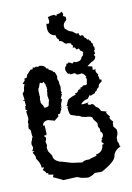

<svg xmlns="http://www.w3.org/2000/svg" viewBox="-88 -665 621 900"><g transform="rotate(-10 222.0 -214.5)"><path d="M116.7 -178.2Q120.1 -178.2 127.2 -180.7Q134.3 -183.1 134.3 -188.5Q134.8 -191.9 136 -196Q137.2 -200.2 137.2 -203.1L140.1 -207L138.7 -210L139.2 -213.9Q139.2 -219.2 137.2 -219.2L137.7 -223.1L135.7 -230L137.2 -244.6L139.2 -243.7L137.2 -250.5L140.6 -263.2L137.2 -265.1L140.1 -266.6L136.2 -280.3V-288.1L134.3 -287.6Q130.9 -298.3 127.9 -298.3Q126 -298.3 125 -296.1Q124 -293.9 120.6 -293.9L112.8 -297.4Q110.8 -297.4 108.6 -291Q106.4 -284.7 104 -276.9Q98.6 -271.5 98.6 -260.7L99.6 -244.6L99.1 -236.8L101.1 -237.3L98.6 -221.7L99.1 -204.6L100.6 -203.1Q100.6 -199.2 105 -194.6Q109.4 -189.9 110.1 -184.1Q110.8 -178.2 116.7 -178.2ZM256.8 179.7Q223.6 176.3 217.5 172.1Q211.4 168 201.7 168L141.1 170.9L95.2 148.9L99.6 137.2L75.7 133.8L77.6 128.9L74.2 125.5L69.3 126.5Q66.4 117.2 53.7 107.9L62.5 96.7L50.8 95.7Q50.8 75.2 35.2 54.2Q32.2 50.3 32.2 47.4L32.7 43.9Q32.7 36.1 21.5 19.5L30.8 13.2L20.5 12.2Q27.3 2.4 27.3 -5.4L22.9 -20Q23.4 -32.2 26.6 -35.4Q29.8 -38.6 30.3 -48.8L34.7 -52.7Q31.2 -59.1 30.8 -86.4L22.9 -93.8V-107.9L25.4 -114.3L24.4 -122.6Q24.4 -128.9 26.9 -133.1Q29.3 -137.2 29.3 -143.1L24.9 -177.7L31.2 -176.3L28.3 -183.1L23.9 -183.6L24.9 -203.1L28.8 -200.7L26.4 -227.5L17.6 -228L30.8 -235.4H26.4L23.4 -261.2L32.2 -272.9L33.7 -287.1L39.6 -303.7L30.8 -306.2Q44.9 -320.3 44.9 -324.7L41 -328.1L55.2 -332Q58.6 -345.7 63 -348.1Q65.4 -350.1 71.5 -357.4Q77.6 -364.7 83 -367.7L83.5 -364.3Q90.8 -364.3 90.8 -374L99.6 -371.6L106.9 -375.5L113.3 -372.6Q121.1 -373 123.5 -376L135.3 -374Q147 -371.6 156.2 -355.5L161.6 -358.9V-352.1L180.7 -341.3V-335L184.6 -337.4Q190.4 -336.9 196.8 -312L194.8 -301.3L197.3 -293.9Q200.2 -293.9 200.7 -279.3Q200.7 -271.5 202.1 -270.3Q203.6 -269 203.6 -257.3L201.7 -245.6L204.6 -232.4L200.2 -231.4L204.1 -226.6L194.8 -206.5L199.7 -205.6Q199.2 -196.8 195.3 -190.2Q191.4 -183.6 190.9 -169.4L193.4 -163.6L185.5 -167.5L189.9 -158.7Q184.1 -151.9 182.6 -144.5L179.2 -138.7L168.5 -136.2L170.4 -127.9L149.4 -110.4L118.7 -118.7Q92.8 -117.2 91.8 -96.2L98.6 -97.2L101.1 -57.1L97.2 -47.9L94.2 -52.2L85.9 -47.9Q92.8 -45.4 94.7 -38.1Q94.2 -24.4 89.4 -22.9L93.8 -3.9L90.3 8.8L93.8 25.4L109.4 48.8Q109.4 70.3 136.7 82Q148.9 84 172.6 91.8Q196.3 99.6 203.6 99.6L244.1 105Q247.6 96.2 280.3 96.2Q282.7 93.3 298.6 89.8Q314.5 86.4 314.5 83L311 79.6Q346.7 75.7 349.6 38.6L358.4 37.6L348.6 26.4L349.6 16.1L356 14.6L350.6 11.2Q360.4 2.4 360.4 -6.8Q360.4 -16.1 350.6 -24.4L351.6 -31.2Q351.6 -37.6 347.9 -41.5Q344.2 -45.4 344.2 -52.7L344.7 -61Q344.7 -66.4 336.4 -75.2Q328.1 -84 327.1 -90.3Q325.2 -102.1 294.9 -102.1L275.4 -106.9Q267.1 -114.3 254.9 -114.3Q249.5 -117.7 231.4 -122.6Q219.7 -125.5 218.8 -164.1L224.1 -163.6L214.8 -172.9H218.8L223.1 -184.1Q229 -200.7 239.3 -202.1Q249.5 -209 267.1 -213.4L264.6 -219.7Q275.9 -219.7 279.1 -226.1Q282.2 -232.4 284.7 -232.4L288.6 -239.3L290.5 -230.5L297.4 -245.1L301.3 -241.7Q307.1 -250 312.5 -250L321.3 -249.5L327.1 -252L331.5 -276.9L327.1 -285.6L332 -286.1L327.6 -292Q327.6 -297.4 313 -307.1Q306.6 -304.7 293.9 -304.7Q287.6 -304.7 285.4 -309.1Q283.2 -313.5 277.8 -313.5L260.7 -311L255.9 -313.5V-317.9L251 -314.9Q247.6 -316.4 243.4 -325Q239.3 -333.5 239.3 -337.4Q239.3 -344.2 242.7 -352.5L245.6 -351.1L250 -363.8L254.4 -363.3L261.7 -368.2L277.8 -359.9L285.6 -366.7L293.5 -363.3Q321.8 -363.3 324.2 -381.3L335 -391.1L332.5 -393.6L336.4 -401.4Q336.4 -407.2 325.2 -412.1Q322.8 -419.4 318.4 -424.3L308.1 -420.9Q305.2 -426.8 301.3 -432.6H291.5L295.4 -441.9Q287.6 -445.3 287.1 -454.1L270.5 -458L268.6 -456.1Q260.3 -456.1 253.7 -464.8Q247.1 -473.6 233.4 -474.1L235.8 -481Q223.6 -486.3 223.6 -503.4Q188.5 -509.3 188.5 -544.9L189.5 -565.4L196.8 -562.5Q204.6 -562.5 204.6 -576.7L202.1 -594.2Q218.3 -599.6 233.9 -599.6Q234.4 -594.7 245.1 -593.8L243.7 -599.1Q266.6 -601.1 267.1 -608.9Q274.9 -601.6 274.9 -594.7Q274.9 -590.3 271.5 -587.4L284.7 -580.6V-565.9Q268.1 -553.7 268.1 -537.6L271.5 -522.5L273.4 -526.4Q283.2 -511.7 302.7 -507.8L320.3 -494.1L331.1 -495.6L330.6 -490.2L335.9 -481L342.8 -482.9L349.6 -481.4L353.5 -470.7L361.3 -465.3L365.2 -458L373 -459L371.6 -455.1L380.4 -448.7Q380.4 -438.5 389.2 -434.1L387.2 -431.6Q387.2 -419.4 392.1 -419.4V-405.3L387.7 -402.3L390.6 -387.7L383.3 -382.8L388.7 -373Q386.2 -357.4 365.7 -350.6L344.7 -335.4L366.7 -330.1L366.2 -313.5L380.9 -314.9L377.9 -310.5Q377.9 -297.4 388.2 -289.1L385.7 -285.2Q390.1 -272.5 390.1 -264.2L398.9 -261.7L397 -252.4Q379.9 -244.1 379.9 -229.5L369.1 -221.7L369.6 -217.8L356.9 -208L358.4 -205.6L335 -195.8L333 -201.7L318.8 -184.1Q297.9 -181.6 284.7 -164.6L293.5 -163.6Q301.8 -163.6 321.3 -168L314.5 -161.6Q314.9 -155.8 328.1 -154.8L333 -157.2Q342.3 -155.3 345.5 -148.4Q348.6 -141.6 353.5 -138.7Q363.8 -135.3 371.1 -117.7L397 -109.9L393.1 -107.4Q393.1 -101.1 408.2 -84L404.3 -80.1Q404.3 -72.3 418.5 -58.6L415 -50.3L415.5 -35.2L428.2 -19.5L429.2 -8.8Q429.2 3.9 421.9 17.1V36.6Q428.2 45.9 428.2 57.6L432.6 61Q399.4 77.6 396.2 102.1Q393.1 126.5 326.2 163.6H292Q275.4 176.3 256.8 179.7Z"/></g></svg>

Font: Truetypewriter PolyglOTT
Style: Regular
Weight: 400
Designer: Sergey Beatoff a.k.a. Sam_T
Version: Version 3.76